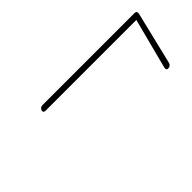

<svg xmlns="http://www.w3.org/2000/svg" viewBox="-19 -589 498 498"><g transform="rotate(-45 230.0 -340.0)"><path d="M104 -413.5Q106.5 -421.5 116 -421.5H452.5Q461.5 -421.5 459.5 -411.5L425 -268.5Q422.5 -258 413 -258Q405 -258 408 -269L443.5 -405.5H111Q102 -405.5 104 -413.5Z"/></g></svg>

Font: Fraunces 144pt S050 Thin
Style: Italic
Weight: 100
Italic angle: -16°
Version: Version 1.000; ttfautohint (v1.8.3)